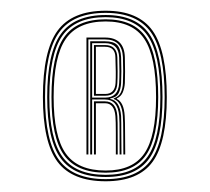

<svg xmlns="http://www.w3.org/2000/svg" viewBox="-20 -870 391 358"><path d="M177 -532Q114.5 -532 87.2 -568.4Q60 -604.8 60 -689Q60 -775.2 87.2 -812.6Q114.5 -850 177 -850Q238.2 -850 264.6 -812.6Q291 -775.2 291 -689Q291 -604.8 264.6 -568.4Q238.2 -532 177 -532ZM177 -536Q236 -536 261.5 -571.5Q287 -607 287 -689Q287 -773.2 261.5 -809.6Q236 -846 177 -846Q116.5 -846 90.2 -809.6Q64 -773.2 64 -689Q64 -607 90.2 -571.5Q116.5 -536 177 -536ZM177 -540Q118.8 -540 93.4 -574.6Q68 -609.2 68 -689Q68 -771 93.4 -806.5Q118.8 -842 177 -842Q233.8 -842 258.4 -806.5Q283 -771 283 -689Q283 -609.2 258.4 -574.6Q233.8 -540 177 -540ZM177 -544Q231.5 -544 255.2 -577.8Q279 -611.5 279 -689Q279 -769 255.2 -803.5Q231.5 -838 177 -838Q120.8 -838 96.4 -803.5Q72 -769 72 -689Q72 -611.5 96.4 -577.8Q120.8 -544 177 -544ZM177 -548Q122.8 -548 99.4 -580.8Q76 -613.5 76 -689Q76 -766.8 99.4 -800.4Q122.8 -834 177 -834Q229.5 -834 252.2 -800.4Q275 -766.8 275 -689Q275 -613.5 252.2 -580.8Q229.5 -548 177 -548ZM177 -552Q227.5 -552 249.2 -583.9Q271 -615.8 271 -689Q271 -764.5 249.2 -797.2Q227.5 -830 177 -830Q125 -830 102.5 -797.2Q80 -764.5 80 -689Q80 -615.8 102.5 -583.9Q125 -552 177 -552ZM141.2 -582V-800H175.8Q211.8 -800 212.8 -763.2Q213.2 -747.2 213.2 -736.2Q213.2 -725.2 212.8 -715Q212.2 -705.8 209 -698Q205.8 -690.2 197.8 -686.5V-685.5Q211 -679.2 212.5 -654Q213.2 -643.8 213.2 -621.6Q213.2 -599.5 213.5 -582H210Q209.8 -599.5 209.8 -621.6Q209.8 -643.8 209 -653.8Q207.2 -680.2 192 -685.5V-686.5Q201.8 -690 205.2 -697.5Q208.8 -705 209.2 -715Q210.2 -734.8 209.2 -763.2Q207.8 -796.5 175.8 -796.5H144.8V-582ZM148.2 -582V-793H175.8Q191.8 -793 198.4 -786.2Q205 -779.5 205.8 -763.2Q206.8 -734.5 205.8 -715.2Q205.2 -703.8 201 -696Q196.8 -688.2 185.5 -686.5V-685.5Q203.5 -682.2 205.8 -653.8Q206.2 -643.8 206.2 -621.6Q206.2 -599.5 206.5 -582H203Q202.8 -599.5 202.9 -621.6Q203 -643.8 202.2 -653.8Q199.8 -684.5 175.8 -684.5H151.8V-582ZM151.8 -688H176.2Q200.8 -688 202.2 -715.2Q203.2 -734.2 202.2 -763Q201.2 -789.5 175.8 -789.5H151.8ZM155.2 -691.5V-786H175.8Q198 -786 198.8 -763Q199.8 -733.8 198.8 -715.2Q197.8 -691.5 176.2 -691.5ZM158.8 -694.8H176.2Q194.2 -694.8 195.5 -715.2Q196 -725.2 195.9 -736.2Q195.8 -747.2 195.2 -763Q195 -782.8 175.8 -782.8H158.8ZM155.2 -582V-681H175.8Q196.8 -681 198.8 -653.5Q199.5 -643.8 199.4 -621.6Q199.2 -599.5 199.5 -582H196Q196 -599.5 196 -622.1Q196 -644.8 195.2 -653.5Q193.2 -677.5 175.8 -677.5H158.8V-582Z"/></svg>

Font: Big Shoulders Inline Display Thin
Style: Regular
Weight: 100
Designer: Patric King
Foundry: XO Type Co
Version: Version 1.000